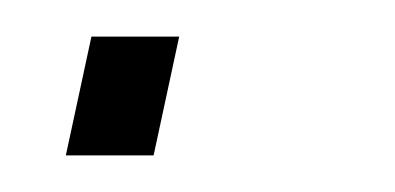

<svg xmlns="http://www.w3.org/2000/svg" viewBox="-20 -85 216 105"><path d="M16 0 30 -65H78L64 0Z"/></svg>

Font: Saira Thin Thin
Style: Italic
Weight: 250
Italic angle: -12°
Version: Version 1.101